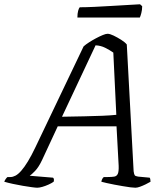

<svg xmlns="http://www.w3.org/2000/svg" viewBox="-49 -878 782 898"><path d="M125 0Q118 0 99.5 -2.5Q81 -5 57.5 -9Q34 -13 11 -18Q-12 -23 -29 -28Q-27 -34 -22.5 -40.5Q-18 -47 -14 -50H0Q11 -50 23.5 -56.5Q36 -63 50.5 -79.5Q65 -96 81.5 -123Q98 -150 117 -190L342 -661Q352 -670 367.5 -680Q383 -690 400 -699Q417 -708 431.5 -714Q446 -720 454 -720Q465 -720 482.5 -711.5Q500 -703 517.5 -692Q535 -681 544 -670L576 -77Q578 -63 581 -58.5Q584 -54 597 -52L651 -47Q653 -45 654 -39Q655 -33 655 -28Q645 -22 631.5 -15.5Q618 -9 605.5 -4.5Q593 0 584 0Q576 0 560 -2Q544 -4 524.5 -7.5Q505 -11 485.5 -14.5Q466 -18 449.5 -22Q433 -26 425 -28Q426 -35 429.5 -41.5Q433 -48 437 -50H455Q474 -50 485.5 -52Q497 -54 502 -65Q507 -76 506 -103L496 -287H221L148 -130Q132 -96 115 -78.5Q98 -61 90 -56L199 -47Q202 -45 203 -40Q204 -35 202 -28Q192 -21 177.5 -14.5Q163 -8 149 -4Q135 0 125 0ZM241 -332Q299 -333 345.5 -334Q392 -335 429.5 -336.5Q467 -338 495 -341L481 -632Q464 -644 443 -654.5Q422 -665 398 -666ZM313 -796Q313 -815 316.5 -827.5Q320 -840 324 -844Q354 -844 394.5 -846Q435 -848 477 -850.5Q519 -853 553.5 -855Q588 -857 606 -858L616 -849Q616 -832 612 -817Q608 -802 605 -796Z"/></svg>

Font: Texturina Medium 12pt ExtraLight
Style: Italic
Weight: 250
Italic angle: -11°
Version: Version 1.002